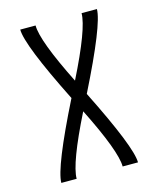

<svg xmlns="http://www.w3.org/2000/svg" viewBox="-116 -863 779 945"><g transform="rotate(-15 273.5 -390.5)"><path d="M78.1 0Q78.1 -78.1 234.4 -390.6Q78.1 -703.1 78.1 -781.2H156.2Q156.2 -703.1 273.4 -468.8Q390.6 -703.1 390.6 -781.2H468.8Q468.8 -703.1 312.5 -390.6Q468.8 -78.1 468.8 0H390.6Q390.6 -78.1 273.4 -312.5Q156.2 -78.1 156.2 0Z"/></g></svg>

Font: Luculent
Style: Regular
Weight: 400
Monospace: yes
Designer: Andrew Kensler
Version: Version 1.0.0-845fa02f9341